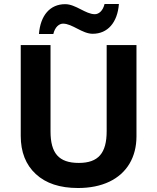

<svg xmlns="http://www.w3.org/2000/svg" viewBox="-20 -942 796 972"><path d="M299.3 -822.3C346.2 -822.3 396 -771 449.2 -771C524.9 -771 574.7 -827.6 582 -921.9H509.3C501 -886.7 480 -870.1 460 -870.1C413.1 -870.1 363.3 -920.9 310.1 -920.9C233.4 -920.9 184.6 -864.3 177.2 -770H250C258.3 -805.2 279.3 -822.3 299.3 -822.3ZM520 -713.9V-277.8C520 -167 478 -117.2 378.9 -117.2C276.9 -117.2 235.8 -167 235.8 -276.9V-713.9H85V-253.9C85 -172.4 110.4 -107.9 161.1 -61C211.9 -13.7 283.2 9.8 375 9.8C436 9.8 488.8 -1 533.2 -22C622.6 -64.5 670.9 -146.5 670.9 -252V-713.9Z"/></svg>

Font: Noto Reveo Sans
Style: Bold
Weight: 700
Designer: Monotype Design team
Foundry: Monotype Imaging Inc.
Version: Version 1.04